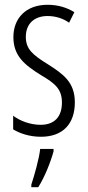

<svg xmlns="http://www.w3.org/2000/svg" viewBox="-20 -562 366 803"><path d="M293 -134C293 -218 245 -252 179 -294C116 -333 88 -357 88 -408C88 -463 124 -495 179 -495C212 -495 244 -485 269 -467L291 -511C259 -531 221 -542 179 -542C88 -542 36 -485 36 -407C36 -327 84 -290 151 -248C211 -213 239 -189 239 -133C239 -74 208 -40 150 -40C107 -40 64 -56 35 -78V-21C61 -5 102 10 151 10C243 10 293 -44 293 -134ZM204 71V61H148C144 101 123 174 111 210V221H140C167 178 191 118 204 71Z"/></svg>

Font: Noto Sans Lao ExtraCondensed Light
Style: Regular
Weight: 300
Width: 2
Designer: Monotype Design Team
Foundry: Monotype Imaging Inc.
Version: Version 2.003